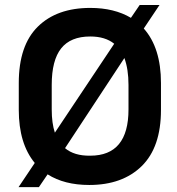

<svg xmlns="http://www.w3.org/2000/svg" viewBox="-20 -735 713 774"><path d="M628.9 -400.4V-292Q628.9 -141.6 551.3 -65.4Q473.6 10.7 339.8 10.7Q239.3 10.7 171.9 -32.2L136.7 19.5H54.7L120.1 -78.1Q55.7 -156.2 55.7 -292V-400.4Q55.7 -551.8 132.3 -627.4Q209 -703.1 343.8 -703.1Q440.4 -703.1 507.8 -663.1L543 -714.8H623L559.6 -620.1Q628.9 -542 628.9 -400.4ZM201.2 -200.2 440.4 -558.6Q404.3 -587.9 343.8 -587.9Q264.6 -587.9 226.6 -540Q188.5 -492.2 188.5 -392.6V-293.9Q188.5 -238.3 201.2 -200.2ZM498 -392.6Q498 -456.1 481.4 -501L242.2 -137.7Q279.3 -106.4 343.8 -107.4Q498 -107.4 498 -293.9Z"/></svg>

Font: Altinn-DIN Exp
Style: DINExp-Bold
Weight: 700
Width: 7
Designer: Charles Nix
Foundry: Altinn
Version: Version 2.00